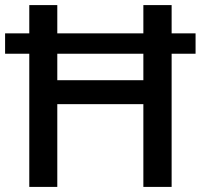

<svg xmlns="http://www.w3.org/2000/svg" viewBox="-20 -734 789 754"><path d="M95 0V-523H0V-603H95V-714H205V-603H543V-714H654V-603H748V-523H654V0H543V-325H205V0ZM205 -419H543V-523H205Z"/></svg>

Font: Noto Sans Adlam Unjoined Medium
Style: Regular
Weight: 500
Version: Version 3.001